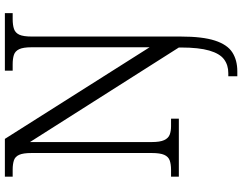

<svg xmlns="http://www.w3.org/2000/svg" viewBox="-123 -631 994 788"><g transform="rotate(-90 374.0 -237.0)"><path d="M455 240V203H468Q501 203 524.5 185.5Q548 168 560.5 125Q573 82 573 9V0L185 -611V-111Q185 -77 193 -60Q201 -43 215.5 -37.5Q230 -32 250 -32H281V0H43V-32H71Q94 -32 109.5 -37.5Q125 -43 132.5 -60Q140 -77 140 -111V-605Q140 -639 132.5 -655.5Q125 -672 109.5 -677Q94 -682 72 -682H43V-714H198L574 -120V-604Q574 -639 566 -655.5Q558 -672 542.5 -677Q527 -682 504 -682H478V-714H714V-682H690Q665 -682 649 -676.5Q633 -671 625.5 -654.5Q618 -638 618 -603V8Q618 97 601.5 148Q585 199 553 219.5Q521 240 475 240Z"/></g></svg>

Font: Noto Serif Thai Light
Style: Regular
Weight: 300
Version: Version 2.001